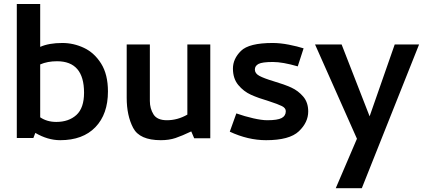

<svg xmlns="http://www.w3.org/2000/svg" viewBox="-20 -708 2180 985"><path d="M66.2 0H151.2L161.2 -26.2Q225 11.2 288.8 11.2Q405 11.2 469.4 -55.6Q533.8 -122.5 533.8 -238.8Q533.8 -326.2 498.8 -381.9Q463.8 -437.5 410.6 -462.5Q357.5 -487.5 300 -487.5Q231.2 -487.5 186.2 -467.5V-687.5H66.2ZM411.2 -232.5Q411.2 -153.8 371.9 -118.1Q332.5 -82.5 268.8 -82.5Q221.2 -82.5 186.2 -106.2V-377.5Q223.8 -393.8 272.5 -393.8Q411.2 -393.8 411.2 -232.5Z M1058.8 1.2V-480H941.2V-120Q891.2 -91.2 836.2 -91.2Q786.2 -91.2 767.5 -121.2Q748.8 -151.2 748.8 -190V-480H630V-206.2Q630 -115 663.1 -51.9Q696.2 11.2 805 11.2Q847.5 11.2 880.6 0Q913.8 -11.2 961.2 -33.8L976.2 1.2Z M1345 11.2Q1465 11.2 1513.1 -34.4Q1561.2 -80 1561.2 -136.2Q1561.2 -182.5 1535.6 -212.5Q1510 -242.5 1474.4 -258.8Q1438.8 -275 1383.8 -291.2Q1333.8 -306.2 1310.6 -318.8Q1287.5 -331.2 1287.5 -351.2Q1287.5 -370 1306.2 -380Q1325 -390 1380 -390Q1430 -390 1507.5 -367.5L1537.5 -460Q1506.2 -470 1461.9 -478.8Q1417.5 -487.5 1378.8 -487.5Q1257.5 -487.5 1216.2 -446.9Q1175 -406.2 1175 -356.2Q1175 -305 1202.5 -271.9Q1230 -238.8 1267.5 -221.9Q1305 -205 1360 -188.8Q1406.2 -173.8 1426.2 -163.8Q1446.2 -153.8 1446.2 -137.5Q1446.2 -113.8 1425 -102.5Q1403.8 -91.2 1351.2 -91.2Q1322.5 -91.2 1278.8 -101.2Q1235 -111.2 1192.5 -126.2L1158.8 -32.5Q1252.5 11.2 1345 11.2Z M1811.2 3.8 1702.5 257.5H1836.2L2130 -480H2005L1876.2 -111.2L1732.5 -480H1596.2Z"/></svg>

Font: Cambay
Style: Bold
Weight: 700
Designer: Pooja Saxena
Foundry: Pooja Saxena
Version: Version 1.096;PS 001.096;hotconv 1.0.70;makeotf.lib2.5.58329